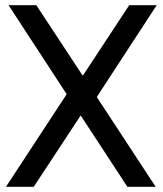

<svg xmlns="http://www.w3.org/2000/svg" viewBox="-20 -720 627 740"><path d="M353 -346 580 0H471L291 -275L110 0H3L237 -357L13 -700H120L299 -428L478 -700H584Z"/></svg>

Font: KoHo Medium
Style: Regular
Weight: 500
Version: Version 1.000; ttfautohint (v1.6)